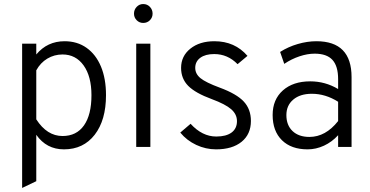

<svg xmlns="http://www.w3.org/2000/svg" viewBox="-20 -727 1832 950"><path d="M89.5 203V-511H159.5V-457.5Q214 -523 299.5 -523Q362.5 -523 408.5 -490.2Q454.5 -457.5 479.5 -397.8Q504.5 -338 504.5 -256Q504.5 -132.5 448.5 -60.2Q392.5 12 296.5 12Q210 12 159.5 -60V169.5ZM289.5 -54Q358.5 -54 395.5 -106.5Q432.5 -159 432.5 -256Q432.5 -349 393.8 -403.2Q355 -457.5 289.5 -457.5Q248.5 -457.5 214.2 -437Q180 -416.5 159.5 -379V-136.5Q212.5 -54 289.5 -54Z M688.5 -613.5Q669.5 -613.5 656.2 -627Q643 -640.5 643 -659.5Q643 -679 656.2 -693Q669.5 -707 688.5 -707Q708.5 -707 721.8 -693Q735 -679 735 -659.5Q735 -640.5 721.8 -627Q708.5 -613.5 688.5 -613.5ZM654 0V-511H724V0Z M1049 12Q998 12 951 -10Q904 -32 872 -71L923 -114.5Q980.5 -51.5 1050 -51.5Q1099 -51.5 1125.8 -71.2Q1152.5 -91 1152.5 -127.5Q1152.5 -161.5 1124 -186.5Q1095.5 -211.5 1028 -236.5Q946.5 -266.5 911.2 -302.2Q876 -338 876 -391Q876 -449.5 921.8 -486.2Q967.5 -523 1041 -523Q1142 -523 1204.5 -450.5L1155.5 -409.5Q1106.5 -459.5 1040 -459.5Q996 -459.5 971 -441Q946 -422.5 946 -391Q946 -361.5 972 -340.2Q998 -319 1067 -293.5Q1151 -262.5 1186.2 -224.5Q1221.5 -186.5 1221.5 -128.5Q1221.5 -63 1175.5 -25.5Q1129.5 12 1049 12Z M1502 12Q1421 12 1375 -33.2Q1329 -78.5 1329 -158Q1329 -234.5 1379.5 -279.5Q1430 -324.5 1515 -324.5Q1589 -324.5 1653 -286.5V-335.5Q1653 -400 1624.8 -430.8Q1596.5 -461.5 1537 -461.5Q1501 -461.5 1461.5 -448.2Q1422 -435 1386.5 -411L1366 -470Q1406 -495.5 1453.2 -509.2Q1500.5 -523 1545.5 -523Q1719.5 -523 1719.5 -345.5V0H1653V-58Q1622.5 -24.5 1583 -6.2Q1543.5 12 1502 12ZM1511 -49.5Q1591 -49.5 1653 -128V-223.5Q1590.5 -263 1523 -263Q1465 -263 1431 -234.2Q1397 -205.5 1397 -157.5Q1397 -107.5 1427.5 -78.5Q1458 -49.5 1511 -49.5Z"/></svg>

Font: Overpass Light
Style: Regular
Weight: 300
Designer: Delve Withrington, Dave Bailey, Thomas Jockin
Foundry: Delve Fonts LLC
Version: Version 4.000; ttfautohint (v1.8.3)